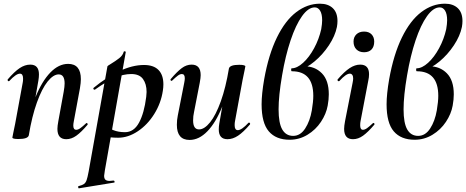

<svg xmlns="http://www.w3.org/2000/svg" viewBox="-20 -745 2525 1040"><path d="M291 -47Q291 -62 296 -89L325 -248Q330 -276 330 -293Q330 -342 298 -342Q269 -342 238 -303.5Q207 -265 180 -190Q153 -115 136 -12L118 -13Q137 -131 172 -218Q207 -305 252.5 -352Q298 -399 349 -399Q418 -399 418 -316Q418 -297 413 -267L380 -89Q377 -74 377 -65Q377 -42 393 -42Q403 -42 415.5 -51Q428 -60 446 -77Q448 -79 449 -79Q452 -79 454 -75.5Q456 -72 454 -69Q420 -29 393.5 -10Q367 9 339 9Q291 9 291 -47ZM47 0 51 -21Q61 -68 62 -74L103 -297Q105 -306 105 -319Q105 -346 88 -346Q67 -346 30 -306Q29 -305 27 -305Q24 -305 22 -308.5Q20 -312 22 -315Q58 -357 86.5 -376Q115 -395 144 -395Q191 -395 191 -342Q191 -327 188 -309L136 -12Q131 8 80 8Q47 8 47 0Z M406 263Q426 258 435 251.5Q444 245 449 231Q454 217 460 185L562 -386Q562 -388 579 -398Q607 -415 626 -430Q645 -445 650 -464Q651 -468 656.5 -467Q662 -466 661 -462L548 178Q544 202 544 207Q544 222 551 228.5Q558 235 574 235Q579 235 595 233Q599 233 600.5 238Q602 243 598 244L408 275Q405 276 403.5 270Q402 264 406 263ZM532 -8 542 -70Q567 -51 594 -40Q621 -29 657 -29Q705 -29 733 -80.5Q761 -132 772 -220Q774 -238 774 -247Q774 -290 754.5 -317Q735 -344 691 -344Q648 -344 601.5 -323.5Q555 -303 495 -260Q494 -259 492 -259Q488 -259 486 -263Q484 -267 488 -270Q556 -326 626.5 -359.5Q697 -393 760 -393Q812 -393 838.5 -366Q865 -339 865 -288Q865 -271 862 -253Q852 -186 815.5 -127.5Q779 -69 726.5 -34Q674 1 620 1Q575 1 532 -8Z M938 -69Q938 -95 943 -119L978 -297Q981 -312 981 -321Q981 -344 965 -344Q955 -344 943.5 -335.5Q932 -327 913 -309Q911 -307 909 -307Q906 -307 904 -310.5Q902 -314 905 -317Q939 -357 964.5 -376Q990 -395 1018 -395Q1067 -395 1067 -338Q1067 -324 1062 -297L1031 -138Q1026 -116 1026 -93Q1026 -44 1058 -44Q1087 -44 1118 -82.5Q1149 -121 1176 -196Q1203 -271 1220 -374L1238 -373Q1219 -255 1184 -168Q1149 -81 1103.5 -34Q1058 13 1007 13Q938 13 938 -69ZM1165 -44Q1165 -59 1168 -77L1220 -374Q1225 -394 1276 -394Q1293 -394 1301 -391.5Q1309 -389 1309 -386L1305 -365Q1295 -318 1294 -312L1253 -89Q1251 -80 1251 -67Q1251 -40 1268 -40Q1289 -40 1326 -80Q1327 -81 1329 -81Q1332 -81 1334 -77.5Q1336 -74 1334 -71Q1298 -29 1269.5 -10Q1241 9 1212 9Q1165 9 1165 -44Z M1761 -234Q1761 -206 1755 -173Q1747 -128 1718.5 -85Q1690 -42 1645.5 -15Q1601 12 1549 12Q1475 12 1436 -33.5Q1397 -79 1397 -180Q1397 -235 1411 -316Q1435 -450 1480 -542Q1525 -634 1585 -679.5Q1645 -725 1713 -725Q1757 -725 1782.5 -701Q1808 -677 1808 -631Q1808 -616 1805 -599Q1795 -550 1761.5 -499.5Q1728 -449 1683.5 -412Q1639 -375 1597 -364L1629 -386Q1686 -386 1723.5 -348Q1761 -310 1761 -234ZM1669 -147Q1677 -195 1677 -226Q1677 -359 1561 -359Q1557 -359 1557 -367Q1557 -375 1560 -375Q1589 -375 1622 -405Q1655 -435 1681.5 -484Q1708 -533 1720 -587Q1725 -617 1725 -635Q1725 -669 1714 -687Q1703 -705 1685 -705Q1650 -705 1616 -657.5Q1582 -610 1554 -526.5Q1526 -443 1508 -337Q1489 -226 1489 -153Q1489 -78 1509 -43.5Q1529 -9 1568 -9Q1607 -9 1633 -49Q1659 -89 1669 -147Z M1844 -47Q1844 -62 1849 -89L1890 -297Q1893 -311 1893 -320Q1893 -333 1888 -339.5Q1883 -346 1875 -346Q1854 -346 1818 -306Q1817 -305 1815 -305Q1811 -305 1809 -308.5Q1807 -312 1809 -315Q1845 -357 1874 -376Q1903 -395 1931 -395Q1979 -395 1979 -343Q1979 -326 1975 -309L1933 -89Q1931 -80 1931 -66Q1931 -42 1946 -42Q1956 -42 1968.5 -51Q1981 -60 1999 -77Q2001 -79 2003 -79Q2006 -79 2008 -75.5Q2010 -72 2007 -69Q1973 -29 1946.5 -10Q1920 9 1892 9Q1844 9 1844 -47ZM1895 -520Q1895 -544 1910.5 -559Q1926 -574 1952 -574Q1978 -574 1992.5 -559Q2007 -544 2007 -520Q2007 -492 1992.5 -477Q1978 -462 1952 -462Q1926 -462 1910.5 -477.5Q1895 -493 1895 -520Z M2438 -234Q2438 -206 2432 -173Q2424 -128 2395.5 -85Q2367 -42 2322.5 -15Q2278 12 2226 12Q2152 12 2113 -33.5Q2074 -79 2074 -180Q2074 -235 2088 -316Q2112 -450 2157 -542Q2202 -634 2262 -679.5Q2322 -725 2390 -725Q2434 -725 2459.5 -701Q2485 -677 2485 -631Q2485 -616 2482 -599Q2472 -550 2438.5 -499.5Q2405 -449 2360.5 -412Q2316 -375 2274 -364L2306 -386Q2363 -386 2400.5 -348Q2438 -310 2438 -234ZM2346 -147Q2354 -195 2354 -226Q2354 -359 2238 -359Q2234 -359 2234 -367Q2234 -375 2237 -375Q2266 -375 2299 -405Q2332 -435 2358.5 -484Q2385 -533 2397 -587Q2402 -617 2402 -635Q2402 -669 2391 -687Q2380 -705 2362 -705Q2327 -705 2293 -657.5Q2259 -610 2231 -526.5Q2203 -443 2185 -337Q2166 -226 2166 -153Q2166 -78 2186 -43.5Q2206 -9 2245 -9Q2284 -9 2310 -49Q2336 -89 2346 -147Z"/></svg>

Font: Cormorant Infant
Style: Bold Italic
Weight: 700
Italic angle: -10°
Designer: Christian Thalmann (Catharsis Fonts)
Foundry: Catharsis Fonts
Version: Version 4.000